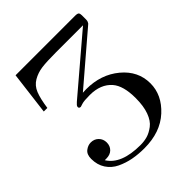

<svg xmlns="http://www.w3.org/2000/svg" viewBox="-196 -804 948 948"><g transform="rotate(-45 277.5 -330.5)"><path d="M41 -127Q41 -158 59 -172Q77 -186 97 -186Q121 -186 137 -170Q153 -154 153 -130Q153 -106 137.5 -90.5Q122 -75 95 -75H84Q128 -3 262 -3Q288 -3 310.5 -9.5Q333 -16 357 -34Q381 -52 395 -90Q409 -128 409 -184Q409 -270 375 -309Q335 -355 259 -355Q218 -355 203 -350Q188 -345 187 -345Q175 -345 175 -355Q175 -360 179 -365Q183 -370 190 -376L197 -382L479 -622H290Q225 -622 191 -617.5Q157 -613 128.5 -596.5Q100 -580 87 -547.5Q74 -515 66 -458H41L69 -683H484Q501 -683 505.5 -678Q510 -673 510 -661V-632Q510 -623 507.5 -617.5Q505 -612 503 -609.5Q501 -607 492 -600L243 -387Q251 -388 267 -388Q370 -388 441 -329Q512 -270 512 -184Q512 -103 444 -40.5Q376 22 264 22Q222 22 185 15Q148 8 114.5 -8Q81 -24 61 -54.5Q41 -85 41 -127Z"/></g></svg>

Font: CMU Serif
Style: Roman
Weight: 500
Version: Version 0.7.0